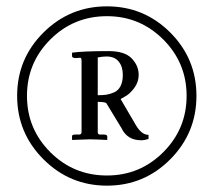

<svg xmlns="http://www.w3.org/2000/svg" viewBox="-20 -608 673 605"><path d="M417 -372Q417 -349 402.5 -330Q388 -311 374 -304L360 -296L408 -214Q426 -183 448 -183V-170Q435 -166 425 -166Q381 -166 363 -204L315 -283Q310 -287 288 -287V-192Q288 -184 295 -184H307Q318 -184 318 -178V-167Q276 -169 262 -169L207 -167V-179Q207 -184 217 -184H229Q237 -184 237 -192V-415Q237 -426 233 -426L217 -425Q207 -426 207 -431V-442Q242 -447 322 -447Q373 -447 395 -424Q417 -401 417 -372ZM367 -372Q367 -398 354 -414Q341 -430 316 -430Q303 -430 288 -427V-308Q304 -308 314.5 -309.5Q325 -311 338.5 -316.5Q352 -322 359.5 -336Q367 -350 367 -372ZM516.5 -106Q434 -23 317 -23Q200 -23 117 -106Q34 -189 34 -306Q34 -423 117 -505.5Q200 -588 317 -588Q434 -588 516.5 -505.5Q599 -423 599 -306Q599 -189 516.5 -106ZM317 -557Q212 -557 138.5 -483.5Q65 -410 65 -306Q65 -202 138.5 -128.5Q212 -55 317 -55Q421 -55 494.5 -128.5Q568 -202 568 -306Q568 -410 494.5 -483.5Q421 -557 317 -557Z"/></svg>

Font: Linux Libertine O
Style: Italic
Weight: 400
Italic angle: -12°
Designer: Philipp H. Poll
Foundry: Philipp H. Poll
Version: Version 5.1.6